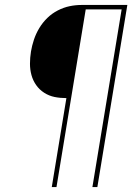

<svg xmlns="http://www.w3.org/2000/svg" viewBox="-20 -755 540 775"><path d="M189 0 248 -359Q223 -359 200.5 -363.5Q178 -368 158.5 -380.5Q139 -393 126 -411.5Q113 -430 107 -452Q101 -474 101 -498Q101 -522 105 -547Q109 -571 117 -595Q125 -619 138.5 -641.5Q152 -664 171 -682.5Q190 -701 213.5 -713Q237 -725 261 -730Q285 -735 310 -735H494L373 0H353L471 -717H326L208 0Z"/></svg>

Font: Iosevka Curly Thin
Style: Italic
Weight: 100
Italic angle: -9°
Monospace: yes
Designer: Belleve Invis
Foundry: Belleve Invis
Version: Version 22.1.2; ttfautohint (v1.8.4)